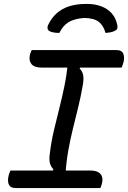

<svg xmlns="http://www.w3.org/2000/svg" viewBox="-20 -954 649 974"><path d="M312 -67 236 -64 251 -95Q239 -107 233.5 -125.5Q228 -144 233 -177Q240 -235 253 -290.5Q266 -346 280 -401Q294 -456 306 -513.5Q318 -571 324 -633L400 -637L384 -606Q397 -594 401.5 -574.5Q406 -555 400 -522Q390 -464 376.5 -409Q363 -354 349.5 -299.5Q336 -245 326 -188Q316 -131 312 -67ZM489 0H59Q47 0 38.5 -4Q30 -8 26 -15.5Q22 -23 21 -33Q20 -43 22 -55Q23 -62 25 -68Q27 -74 29 -79.5Q31 -85 33 -89H436Q463 -89 477.5 -81Q492 -73 497 -59Q502 -45 498 -27Q497 -22 495.5 -17Q494 -12 492.5 -8Q491 -4 489 0ZM141 -700H571Q596 -700 604 -684.5Q612 -669 608 -644Q607 -640 605.5 -635.5Q604 -631 603 -626.5Q602 -622 600 -618.5Q598 -615 597 -611H194Q155 -611 140.5 -628Q126 -645 131 -672Q132 -677 133 -680.5Q134 -684 135.5 -687.5Q137 -691 138.5 -694.5Q140 -698 141 -700ZM281 -787Q264 -787 250.5 -789.5Q237 -792 228 -798Q222 -803 221 -810.5Q220 -818 224 -827Q241 -863 268 -887Q295 -911 332 -922.5Q369 -934 415 -934H423Q463 -934 495 -921.5Q527 -909 547.5 -885.5Q568 -862 575 -827Q577 -817 575 -810Q573 -803 565 -799Q555 -793 542.5 -790.5Q530 -788 515 -787Q506 -823 482 -842.5Q458 -862 407 -863Q357 -859 328.5 -842Q300 -825 281 -787Z"/></svg>

Font: Rec Mono Duotone
Style: Italic
Weight: 400
Italic angle: -10°
Monospace: yes
Version: Version 1.085; ttfautohint (v1.8.4.7-5d5b)